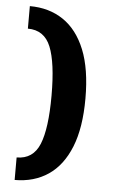

<svg xmlns="http://www.w3.org/2000/svg" viewBox="-52 -619 463 790"><g transform="rotate(5 179.0 -224.0)"><path d="M39 135V42Q107 42 133.5 -23Q160 -88 160 -224Q160 -360 133.5 -425Q107 -490 39 -490V-583Q119 -583 177.5 -543.5Q236 -504 268 -425Q300 -346 300 -224Q300 -103 268 -23.5Q236 56 177.5 95.5Q119 135 39 135Z"/></g></svg>

Font: Rokkitt
Style: Bold
Weight: 700
Designer: Vernon Adams
Foundry: Vernon Adams
Version: Version 3.103